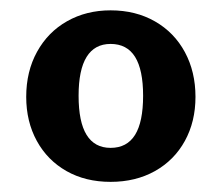

<svg xmlns="http://www.w3.org/2000/svg" viewBox="-20 -753 433 375"><path d="M361.8 -563.8Q361.8 -515.5 341.1 -477.8Q320.4 -440.1 282.7 -418.9Q245 -397.8 196 -397.8Q147 -397.8 109.8 -418.9Q72.5 -440.1 51.9 -477.8Q31.2 -515.5 31.2 -563.8Q31.2 -613.5 52.4 -651.9Q73.6 -690.4 111.1 -711.6Q148.6 -732.8 196 -732.8Q245 -732.8 282.7 -711.2Q320.4 -689.6 341.1 -651.2Q361.8 -612.8 361.8 -563.8ZM133.5 -566Q133.5 -514.9 149.1 -489.6Q164.8 -464.2 196 -464.2Q228 -464.2 243.8 -489.6Q259.5 -514.9 259.5 -566Q259.5 -616.6 243.8 -641.9Q228 -667.2 196 -667.2Q164.9 -667.2 149.2 -641.9Q133.5 -616.6 133.5 -566Z"/></svg>

Font: Public Sans VF
Style: Regular
Weight: 400
Designer: Pablo Impallari, Rodrigo Fuenzalida (Modified by Dan O. Williams and USWDS)
Version: Version 1.003